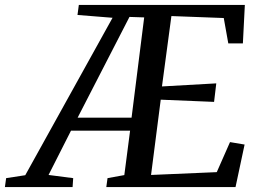

<svg xmlns="http://www.w3.org/2000/svg" viewBox="-107 -763 1056 783"><path d="M189 0H-87L-82 -36.5L-4 -48.5L352 -690.5L209 -702L214.5 -743H891.5L883.5 -586H824L805.5 -689.5L592 -697.5L553.5 -410.5L775 -423L766 -347.5L548.5 -356.5L509 -49.5L777 -61L831 -183.5L890.5 -173.5L853.5 0H326.5L331.5 -36.5L400 -49L423.5 -230H182.5L91 -49.5L191.5 -36.5ZM421 -694 209.5 -283H429.5L481 -692Z"/></svg>

Font: Merriweather Text
Style: Italic
Weight: 400
Italic angle: -7.8°
Designer: Eben Sorkin
Foundry: Eben Sorkin
Version: Version 2.100